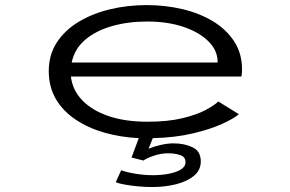

<svg xmlns="http://www.w3.org/2000/svg" viewBox="-20 -532 1140 754"><path d="M578 202.5Q552.5 202.5 524.2 200Q496 197.5 471.8 193.2Q447.5 189 434.5 183.5L456 136.5Q475 144 510.5 150Q546 156 580.5 156Q613 156 642.2 150.5Q671.5 145 690 133.8Q708.5 122.5 708.5 105Q708.5 83.5 687.2 76.8Q666 70 639.5 70Q611.5 70 582.8 80Q554 90 543.5 98.5L496.5 86.5L525 10.5Q453.5 7 389.8 -11.2Q326 -29.5 276.8 -62.5Q227.5 -95.5 199.5 -143Q171.5 -190.5 171.5 -253Q171.5 -317 203.2 -365.5Q235 -414 289.2 -446.5Q343.5 -479 412.2 -495.5Q481 -512 555.5 -512Q630.5 -512 698 -495.8Q765.5 -479.5 817.8 -447.5Q870 -415.5 900.2 -368.5Q930.5 -321.5 930.5 -259.5Q930.5 -242 928 -231.5H258.5Q264.5 -178.5 302.8 -138.5Q341 -98.5 406.2 -76.2Q471.5 -54 558.5 -54Q640 -54 696.5 -67.8Q753 -81.5 787.8 -100.2Q822.5 -119 837.5 -133.5L918 -83.5Q898.5 -66.5 851.8 -45.2Q805 -24 736 -7.8Q667 8.5 580 10.5L563.5 52Q582.5 44 609.8 37.5Q637 31 661 31Q703.5 31 736 46.2Q768.5 61.5 768.5 102Q768.5 136.5 741.2 158.8Q714 181 670.5 191.8Q627 202.5 578 202.5ZM557.5 -447.5Q483 -447.5 419.8 -429.5Q356.5 -411.5 314.5 -375.8Q272.5 -340 261.5 -286.5H834.5V-289.5Q834.5 -333.5 799 -369.2Q763.5 -405 701.2 -426.2Q639 -447.5 557.5 -447.5Z"/></svg>

Font: Trispace Expanded Light
Style: Regular
Weight: 300
Width: 7
Designer: Tyler Finck
Foundry: Etcetera Type Company
Version: Version 1.210; ttfautohint (v1.8.3)